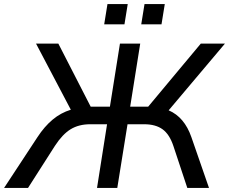

<svg xmlns="http://www.w3.org/2000/svg" viewBox="-55 -918 1119 938"><path d="M-35 0 128 -248Q162 -300 202 -333.5Q242 -367 291 -382L121 -705H230L388 -397H482L531 -705H630L581 -397H669L926 -705H1044L769 -379Q846 -346 880 -248L966 0H860L792 -205Q773 -262 739 -286.5Q705 -311 649 -311H568L518 0H419L468 -311H386Q330 -311 290 -286.5Q250 -262 213 -205L82 0ZM635 -799 651 -898H750L734 -799ZM454 -799 470 -898H569L553 -799Z"/></svg>

Font: Mulish SemiBold
Style: Italic
Weight: 600
Italic angle: -9°
Designer: Vernon Adams
Foundry: Vernon Adams
Version: Version 3.603; ttfautohint (v1.8.3)